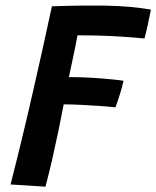

<svg xmlns="http://www.w3.org/2000/svg" viewBox="-20 -675 571 701"><path d="M146 6.5 18.5 -1.5Q59.5 -161.5 98.2 -330.8Q137 -500 169.5 -652Q225 -654 273.2 -654.5Q321.5 -655 363 -654.5Q414.5 -653.5 455.5 -649.8Q496.5 -646 531 -640Q526 -613.5 519.5 -584Q513 -554.5 507.5 -534.5Q480 -537.5 415.2 -541.8Q350.5 -546 263 -546Q260 -529 254.5 -502.2Q249 -475.5 242.8 -446.5Q236.5 -417.5 231.5 -393.5Q278 -393.5 319.8 -390.8Q361.5 -388 391.2 -385Q421 -382 431 -380Q419.5 -331 401.5 -283Q377 -286 343.8 -288.2Q310.5 -290.5 276 -292.2Q241.5 -294 212.5 -294Q204.5 -251.5 193.8 -199.5Q183 -147.5 170.8 -94Q158.5 -40.5 146 6.5Z"/></svg>

Font: Grandstander Medium
Style: Italic
Weight: 500
Italic angle: -15°
Designer: Tyler Finck
Foundry: Etcetera Type Co
Version: Version 1.200; ttfautohint (v1.8.3)